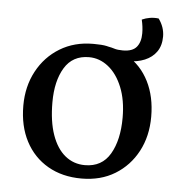

<svg xmlns="http://www.w3.org/2000/svg" viewBox="-46 -622 654 676"><g transform="rotate(5 281.0 -284.0)"><path d="M266 9Q198 9 147 -20.5Q96 -50 68 -103.5Q40 -157 40 -229Q40 -297 69 -351Q98 -405 149 -436Q200 -467 266 -467Q337 -467 387.5 -437Q438 -407 465 -353.5Q492 -300 492 -229Q492 -160 463.5 -106.5Q435 -53 384.5 -22Q334 9 266 9ZM274 -39Q334 -39 363 -88.5Q392 -138 392 -217Q392 -279 373.5 -324.5Q355 -370 324 -394.5Q293 -419 256 -419Q198 -419 169.5 -372Q141 -325 141 -250Q141 -182 157.5 -135Q174 -88 204 -63.5Q234 -39 274 -39ZM392 -417 268 -467Q298 -467 314 -463.5Q330 -460 342 -456.5Q354 -453 372 -453Q406 -453 420.5 -470.5Q435 -488 435 -519Q435 -542 429 -567Q442 -573 457 -575.5Q472 -578 488 -576Q509 -547 509 -514Q509 -482 494 -460.5Q479 -439 452.5 -428Q426 -417 392 -417Z"/></g></svg>

Font: Vollkorn
Style: Regular
Weight: 400
Designer: Friedrich Althausen
Foundry: Friedrich Althausen
Version: Version 4.104